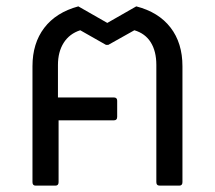

<svg xmlns="http://www.w3.org/2000/svg" viewBox="-20 -583 675 603"><path d="M92 0Q82 0 82 -11V-375Q82 -447 119 -495.5Q156 -544 226 -563L317 -511L408 -563Q478 -545 515.5 -496.5Q553 -448 553 -375V-11Q553 0 543 0H482Q471 0 471 -11V-379Q471 -422 453.5 -450Q436 -478 402 -488L320 -442H313L232 -488Q198 -477 180 -448.5Q162 -420 162 -379V-277H337Q348 -277 348 -267V-216Q348 -205 337 -205H164V-11Q164 0 154 0Z"/></svg>

Font: LINE Seed Sans TH App
Style: Regular
Weight: 400
Designer: Dalton Maag Ltd | Thai characters by Cadson Demak Co.,Ltd.
Foundry: Dalton Maag Ltd
Version: Version 1.003